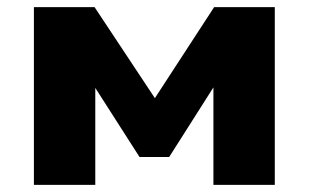

<svg xmlns="http://www.w3.org/2000/svg" viewBox="-20 -518 865 538"><path d="M75 0V-498H245L414 -243L580 -498H750V0H578V-292H590L454 -78H371L234 -292H247V0Z"/></svg>

Font: Nunito Sans 10pt SemiExpanded Black
Style: Regular
Weight: 900
Width: 6
Designer: Vernon Adams
Foundry: Vernon Adams
Version: Version 3.101;gftools[0.9.27]